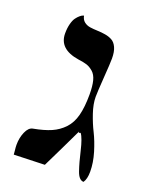

<svg xmlns="http://www.w3.org/2000/svg" viewBox="-114 -627 562 705"><g transform="rotate(20 167.5 -274.0)"><path d="M233.9 -295.9Q233.9 -267.6 245.6 -233.2Q257.3 -198.7 271.5 -170.7Q285.6 -142.6 297.4 -104Q309.1 -65.4 309.1 -29.8Q309.1 -1.5 298.8 13.2Q280.8 13.2 270.3 -17.1Q259.8 -47.4 249.8 -91.1Q239.7 -134.8 227.1 -153.8V-150.9H220.2V-154.8Q208.5 -129.4 182.4 -75.9Q156.2 -22.5 144 2.9L23.9 6.8Q23.9 1.5 22.5 -9.8Q21 -21 21 -30.8Q21 -58.1 31 -81.1Q41 -104 57.1 -106.9Q99.1 -114.7 126 -126.5Q152.8 -138.2 172.9 -159.4Q192.9 -180.7 201.4 -213.6Q210 -246.6 210 -295.9Q210 -328.6 204.6 -349.4Q199.2 -370.1 186.8 -380.9Q174.3 -391.6 161.9 -395.8Q149.4 -399.9 127 -402.8Q48.8 -415 48.8 -476.1Q48.8 -497.1 53.2 -513.7Q57.6 -530.3 64 -538.8Q70.3 -547.4 76.7 -552.7Q83 -558.1 87.4 -559.6L91.8 -561Q94.7 -545.9 104.7 -538.1Q114.7 -530.3 128.2 -528.3Q141.6 -526.4 157.2 -525.9Q172.9 -525.4 187.7 -522.9Q202.6 -520.5 214.8 -513.9Q227.1 -507.3 234.6 -491Q242.2 -474.6 242.2 -448.2Q242.2 -429.2 238 -371.8Q233.9 -314.5 233.9 -295.9Z"/></g></svg>

Font: Linear Smooth Low Contrast
Style: Regular
Weight: 500
Designer: Philipp H. Poll, Flanker
Foundry: Philipp H. Poll, reworked by Flanker
Version: Version 1.010 | FøM Fix